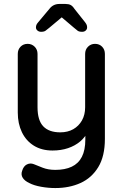

<svg xmlns="http://www.w3.org/2000/svg" viewBox="-20 -752 621 972"><path d="M461 -530Q483 -530 497 -515.5Q511 -501 511 -479V-49Q511 39 477.5 94Q444 149 387.5 174.5Q331 200 260 200Q224 200 188 193.5Q152 187 129 175Q105 164 95 148Q85 132 92 113Q99 89 116 80.5Q133 72 151 79Q168 86 196 97Q224 108 260 108Q309 108 343 92Q377 76 394.5 42Q412 8 412 -46V-115L428 -91Q412 -58 386 -36Q360 -14 324.5 -2Q289 10 246 10Q191 10 151.5 -14.5Q112 -39 91 -82.5Q70 -126 70 -182V-479Q70 -501 84 -515.5Q98 -530 120 -530Q141 -530 155.5 -515.5Q170 -501 170 -479V-209Q170 -143 199 -112.5Q228 -82 285 -82Q323 -82 351 -98Q379 -114 395 -142.5Q411 -171 411 -209V-479Q411 -501 425.5 -515.5Q440 -530 461 -530ZM309 -678 229 -611Q218 -602 210.5 -596.5Q203 -591 188 -591Q177 -591 169.5 -597.5Q162 -604 162 -613Q162 -619 164 -625Q166 -631 173 -639L230 -707Q249 -732 281 -732H311Q328 -732 338 -726.5Q348 -721 357 -707L411 -639Q417 -631 419 -625.5Q421 -620 421 -613Q421 -604 414 -597.5Q407 -591 396 -591Q380 -591 373 -596.5Q366 -602 354 -612L268 -685Z"/></svg>

Font: Quicksand Light SemiBold
Style: Regular
Weight: 600
Version: Version 3.006